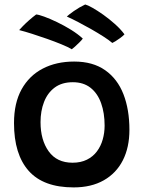

<svg xmlns="http://www.w3.org/2000/svg" viewBox="-20 -802 626 836"><path d="M300.5 14Q169 14 105 -58Q41 -130 41 -266Q41 -353.5 74 -413Q107 -472.5 166 -503.2Q225 -534 303 -534Q384.5 -534 438 -496.2Q491.5 -458.5 517.5 -391.8Q543.5 -325 543.5 -236.5Q543.5 -160.5 515 -104.2Q486.5 -48 432 -17Q377.5 14 300.5 14ZM296 -93.5Q332 -93.5 358.5 -106.8Q385 -120 402 -142.8Q419 -165.5 427.2 -194.5Q435.5 -223.5 435.5 -255Q435.5 -310 420.2 -352.8Q405 -395.5 374.2 -419.8Q343.5 -444 297 -444Q249.5 -444 218.2 -420.8Q187 -397.5 171.8 -358.2Q156.5 -319 156.5 -270Q156.5 -192.5 192 -143Q227.5 -93.5 296 -93.5ZM137.5 -739Q148 -738.5 172.8 -729.5Q197.5 -720.5 228.8 -705.5Q260 -690.5 289.8 -672Q319.5 -653.5 340.5 -634Q336.5 -628 326.2 -617.8Q316 -607.5 306.2 -598.8Q296.5 -590 292.5 -587.5Q276 -597.5 247.2 -609.2Q218.5 -621 185 -632.8Q151.5 -644.5 119.5 -654.8Q87.5 -665 63.5 -671Q68 -676.5 79.5 -688.2Q91 -700 106.5 -713.8Q122 -727.5 137.5 -739ZM351 -782.5Q361.5 -780 382.8 -768Q404 -756 429.8 -737.8Q455.5 -719.5 480.2 -697.5Q505 -675.5 522 -652.5Q514.5 -644.5 503.5 -636.5Q492.5 -628.5 482.8 -622.5Q473 -616.5 469 -615Q454.5 -627.5 430.2 -643Q406 -658.5 377.5 -674.8Q349 -691 321.2 -705.5Q293.5 -720 271 -730Q278.5 -737.5 301.5 -753.8Q324.5 -770 351 -782.5Z"/></svg>

Font: Grandstander Thin Medium
Style: Regular
Weight: 500
Version: Version 1.200